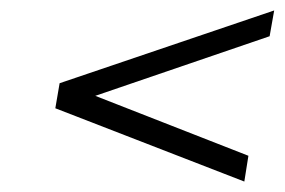

<svg xmlns="http://www.w3.org/2000/svg" viewBox="-20 -424 550 371"><path d="M164.1 -238.8 460 -123 452.1 -73.2 86.9 -214.8 95.2 -263.2 509.8 -403.8 501 -354Z"/></svg>

Font: Linux Libertine
Style: Italic
Weight: 400
Italic angle: -12°
Designer: Philipp H. Poll
Foundry: Philipp H. Poll
Version: Version 5.1.6 ; ttfautohint (v0.9)